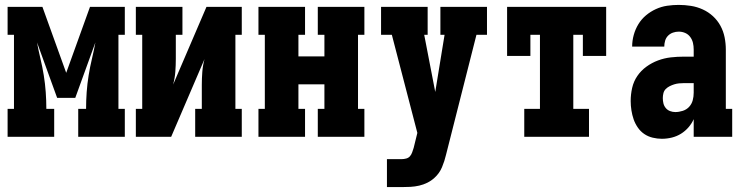

<svg xmlns="http://www.w3.org/2000/svg" viewBox="-20 -558 3040 783"><path d="M11 0V-114H37V-416H11V-530H153L250 -261L347 -530H489V-416H463V-114H489V0H299V-114H331Q331 -148 333.5 -182.5Q336 -217 341.5 -251Q347 -285 355 -318.5Q363 -352 369 -385L287 -159H213L131 -385Q137 -352 145 -318.5Q153 -285 158.5 -251Q164 -217 166.5 -182.5Q169 -148 169 -114H201V0Z M534 0V-114H560V-416H534V-530H724V-416H697V-318Q697 -292 695 -265.5Q693 -239 686 -213L822 -530H966V-416H940V-114H966V0H776V-114H803V-212Q803 -238 805 -264.5Q807 -291 814 -317L678 0Z M1034 0V-114H1060V-416H1034V-530H1224V-416H1197V-328H1303V-416H1276V-530H1466V-416H1440V-114H1466V0H1276V-114H1303V-214H1197V-114H1224V0Z M1558 205V91H1618Q1627 91 1636.5 88.5Q1646 86 1652 79Q1658 72 1661 63Q1664 54 1667 45L1682 -16L1578 -416H1534V-530H1724V-416H1710L1755 -183L1793 -416H1776V-530H1966V-416H1923L1799 73Q1793 99 1782.5 124Q1772 149 1752 167Q1739 179 1723 187Q1707 195 1689.5 199Q1672 203 1654 204Q1636 205 1618 205Z M2118 0V-114H2182V-416H2143V-330H2048V-530H2452V-330H2357V-416H2318V-114H2382V0Z M2679 8Q2661 8 2642 3.5Q2623 -1 2607.5 -11.5Q2592 -22 2581 -38Q2570 -54 2564 -71.5Q2558 -89 2555 -108Q2552 -127 2552 -146Q2552 -173 2558 -199.5Q2564 -226 2579 -248Q2594 -270 2616 -286Q2638 -302 2663.5 -311.5Q2689 -321 2715.5 -324Q2742 -327 2769 -327H2809V-356Q2809 -370 2806 -383Q2803 -396 2795 -407Q2787 -418 2774.5 -423.5Q2762 -429 2748 -429Q2736 -429 2724.5 -425Q2713 -421 2704.5 -412.5Q2696 -404 2692.5 -392Q2689 -380 2689 -368H2558Q2558 -392 2564.5 -415.5Q2571 -439 2583.5 -459.5Q2596 -480 2614.5 -495.5Q2633 -511 2655 -521Q2677 -531 2700.5 -534.5Q2724 -538 2748 -538Q2773 -538 2798 -534Q2823 -530 2846 -519.5Q2869 -509 2887.5 -492Q2906 -475 2918 -453Q2930 -431 2935 -406Q2940 -381 2940 -356V-114H2966V0H2809V-72Q2801 -54 2787.5 -38.5Q2774 -23 2757 -12.5Q2740 -2 2720 3Q2700 8 2679 8ZM2734 -101Q2749 -101 2764.5 -106Q2780 -111 2790.5 -122.5Q2801 -134 2805 -149Q2809 -164 2809 -180V-219H2769Q2759 -219 2749 -218Q2739 -217 2729.5 -214Q2720 -211 2711 -206.5Q2702 -202 2695 -195Q2688 -188 2685.5 -178Q2683 -168 2683 -158Q2683 -147 2685.5 -136.5Q2688 -126 2695 -117.5Q2702 -109 2712.5 -105Q2723 -101 2734 -101Z"/></svg>

Font: Iosevka Slab Heavy
Style: Regular
Weight: 900
Monospace: yes
Designer: Belleve Invis
Foundry: Belleve Invis
Version: Version 11.1.0; ttfautohint (v1.8.3)